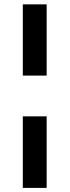

<svg xmlns="http://www.w3.org/2000/svg" viewBox="-20 -748 328 904"><path d="M87.4 -200.2H199.7V136.7H87.4ZM199.7 -727.5V-392.1H87.4V-727.5Z"/></svg>

Font: Inter Display SemiBold
Style: Regular
Weight: 600
Designer: Rasmus Andersson
Foundry: rsms
Version: Version 4.001;git-9221beed3